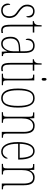

<svg xmlns="http://www.w3.org/2000/svg" viewBox="1170 -1948 788 3167"><g transform="rotate(90 1563.5 -364.0)"><path d="M151 10Q111 10 86 -7Q61 -24 49.5 -48Q38 -72 38 -93Q38 -139 59 -139Q59 -80 81.5 -47.5Q104 -15 152 -15Q198 -15 223 -43Q248 -71 248 -129Q248 -163 232.5 -194Q217 -225 164 -259Q124 -288 100 -312.5Q76 -337 66 -362.5Q56 -388 56 -421Q56 -475 85 -508Q114 -541 164 -541Q211 -541 239.5 -516Q268 -491 268 -450Q268 -405 247 -405Q247 -516 164 -516Q121 -516 102.5 -488Q84 -460 84 -420Q84 -379 107 -347Q130 -315 178 -283Q237 -246 256.5 -208Q276 -170 276 -126Q276 -62 243 -26Q210 10 151 10Z M482 10Q431 10 409.5 -22.5Q388 -55 388 -141V-511H328V-530Q364 -533 378 -553Q391 -570 393 -596Q395 -622 396 -657H416V-536H516V-511H416V-140Q416 -65 432.5 -40Q449 -15 480 -15Q492 -15 501.5 -16.5Q511 -18 524 -20V5Q499 10 482 10Z M697 10Q647 10 616.5 -28.5Q586 -67 586 -146Q586 -224 629.5 -261.5Q673 -299 762 -303L825 -306V-371Q825 -451 803.5 -484Q782 -517 734 -517Q687 -517 662.5 -488.5Q638 -460 638 -395Q617 -395 617 -438Q617 -482 648.5 -512Q680 -542 735 -542Q794 -542 823.5 -502.5Q853 -463 853 -366V-103Q853 -66 857.5 -48.5Q862 -31 872.5 -25.5Q883 -20 902 -20H904V0H832L827 -91H825Q806 -48 778 -19Q750 10 697 10ZM699 -15Q737 -15 765 -38.5Q793 -62 809 -102Q825 -142 825 -191V-283L763 -280Q683 -277 648.5 -242.5Q614 -208 614 -146Q614 -88 634.5 -51.5Q655 -15 699 -15Z M1111 10Q1060 10 1038.5 -22.5Q1017 -55 1017 -141V-511H957V-530Q993 -533 1007 -553Q1020 -570 1022 -596Q1024 -622 1025 -657H1045V-536H1145V-511H1045V-140Q1045 -65 1061.5 -40Q1078 -15 1109 -15Q1121 -15 1130.5 -16.5Q1140 -18 1153 -20V5Q1128 10 1111 10Z M1287 -658Q1277 -658 1271 -666Q1265 -674 1265 -698Q1265 -721 1271 -729.5Q1277 -738 1287 -738Q1297 -738 1303.5 -729.5Q1310 -721 1310 -698Q1310 -674 1303.5 -666Q1297 -658 1287 -658ZM1195 0V-20H1211Q1242 -20 1256 -24.5Q1270 -29 1274 -45Q1278 -61 1278 -96V-437Q1278 -473 1274.5 -489.5Q1271 -506 1258 -511Q1245 -516 1216 -516H1210V-536H1306V-96Q1306 -61 1310 -45Q1314 -29 1328 -24.5Q1342 -20 1372 -20H1385V0Z M1597 10Q1522 10 1481 -57Q1440 -124 1440 -267Q1440 -405 1478.5 -473.5Q1517 -542 1599 -542Q1679 -542 1716.5 -473Q1754 -404 1754 -267Q1754 -122 1714 -56Q1674 10 1597 10ZM1598 -15Q1669 -15 1697.5 -79.5Q1726 -144 1726 -267Q1726 -392 1697.5 -454.5Q1669 -517 1597 -517Q1526 -517 1497 -454.5Q1468 -392 1468 -267Q1468 -143 1499.5 -79Q1531 -15 1598 -15Z M1830 0V-20H1838Q1869 -20 1883 -24.5Q1897 -29 1901 -45Q1905 -61 1905 -96V-441Q1905 -476 1901 -492Q1897 -508 1883 -512Q1869 -516 1838 -516H1833V-536H1929L1932 -459H1934Q1953 -496 1980 -519Q2007 -542 2054 -542Q2122 -542 2152.5 -498.5Q2183 -455 2183 -363V-96Q2183 -61 2187 -45Q2191 -29 2204.5 -24.5Q2218 -20 2247 -20H2251V0H2155V-364Q2155 -434 2132.5 -475.5Q2110 -517 2056 -517Q2022 -517 1994 -499Q1966 -481 1949.5 -440.5Q1933 -400 1933 -333V-96Q1933 -61 1937 -45Q1941 -29 1955 -24.5Q1969 -20 1999 -20H2005V0Z M2480 10Q2408 10 2365.5 -61Q2323 -132 2323 -262Q2323 -403 2362 -472.5Q2401 -542 2472 -542Q2541 -542 2576 -474.5Q2611 -407 2611 -291V-270H2351Q2351 -140 2385.5 -77.5Q2420 -15 2480 -15Q2524 -15 2549.5 -41.5Q2575 -68 2587 -99Q2591 -97 2593.5 -92Q2596 -87 2596 -77Q2596 -62 2582.5 -41.5Q2569 -21 2543.5 -5.5Q2518 10 2480 10ZM2583 -295Q2582 -394 2556.5 -455.5Q2531 -517 2472 -517Q2414 -517 2384 -457Q2354 -397 2351 -295Z M2682 0V-20H2690Q2721 -20 2735 -24.5Q2749 -29 2753 -45Q2757 -61 2757 -96V-441Q2757 -476 2753 -492Q2749 -508 2735 -512Q2721 -516 2690 -516H2685V-536H2781L2784 -459H2786Q2805 -496 2832 -519Q2859 -542 2906 -542Q2974 -542 3004.5 -498.5Q3035 -455 3035 -363V-96Q3035 -61 3039 -45Q3043 -29 3056.5 -24.5Q3070 -20 3099 -20H3103V0H3007V-364Q3007 -434 2984.5 -475.5Q2962 -517 2908 -517Q2874 -517 2846 -499Q2818 -481 2801.5 -440.5Q2785 -400 2785 -333V-96Q2785 -61 2789 -45Q2793 -29 2807 -24.5Q2821 -20 2851 -20H2857V0Z"/></g></svg>

Font: Noto Serif Khmer ExtraCondensed Thin
Style: Regular
Weight: 100
Width: 2
Designer: Danh Hong and the Monotype Design Team
Foundry: Monotype Imaging Inc.
Version: Version 2.004; ttfautohint (v1.8.4.7-5d5b)